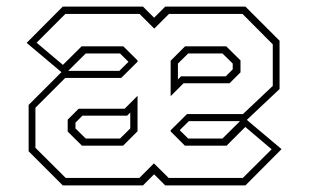

<svg xmlns="http://www.w3.org/2000/svg" viewBox="-20 -560 935 580"><path d="M169.5 0 66.5 -103V-243L169.5 -346H340.5L373.5 -378.5V-368L342.5 -398.5H239L174.5 -334.5L60.5 -430.5L169.5 -540H412L445.5 -506.5L479 -540H721.5L824.5 -437V-291L721.5 -194H550.5L517.5 -161.5V-172L548.5 -141.5H652L716.5 -205.5L830.5 -109.5L721.5 0H479L445.5 -33.5L412 0ZM178.5 -22.5H401L445 -66.5L489.5 -22.5H713.5L800.5 -109L721 -176.5L664.5 -120H538.5L495.5 -163V-166.5L545 -215.5H714L804 -300.5V-426L712.5 -518H490.5L446 -473.5L401.5 -518H177.5L90.5 -431L170 -364L226.5 -420H352.5L395.5 -377.5V-373.5L346 -324.5H177L87 -234.5V-113.5ZM227.5 -120 184.5 -162.5V-198.5L217.5 -231.5H356.5L395.5 -270.5V-163.5L352 -120ZM495.5 -269.5V-376.5L539 -420H663.5L706.5 -377.5V-341.5L673.5 -308.5H534.5ZM239 -141.5H342.5L373.5 -172V-220L364 -210.5H229L208 -189.5V-172ZM517.5 -320 527 -329.5H662L683 -350.5V-368L652 -398.5H548.5L517.5 -368Z"/></svg>

Font: Tourney Thin ExtraLight
Style: Regular
Weight: 250
Version: Version 1.015